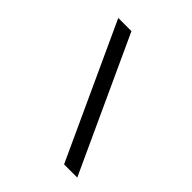

<svg xmlns="http://www.w3.org/2000/svg" viewBox="-234 -931 1195 1195"><g transform="rotate(45 363.5 -333.5)"><path d="M640 108H524L118 -775H234Z"/></g></svg>

Font: DM Sans 28pt SemiBold
Style: Italic
Weight: 600
Italic angle: -10°
Version: Version 4.004;gftools[0.9.30]